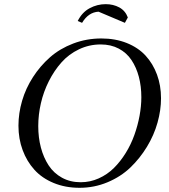

<svg xmlns="http://www.w3.org/2000/svg" viewBox="-20 -896 815 924"><path d="M68.8 -291Q68.8 -351.1 86.4 -411.1Q104 -471.2 138.7 -524.9Q173.3 -578.6 220.7 -620.4Q268.1 -662.1 332.3 -686.5Q396.5 -710.9 467.8 -710.9Q535.2 -710.9 590.1 -689Q645 -667 680.7 -628.2Q716.3 -589.4 735.6 -536.9Q754.9 -484.4 754.9 -422.9Q754.9 -365.7 738 -305.7Q721.2 -245.6 687.3 -189.7Q653.3 -133.8 607.2 -89.6Q561 -45.4 497.3 -18.8Q433.6 7.8 362.8 7.8Q294.4 7.8 238.3 -15.4Q182.1 -38.6 145.5 -79.1Q108.9 -119.6 88.9 -173.8Q68.8 -228 68.8 -291ZM164.1 -289.1Q164.1 -233.9 176.8 -185.8Q189.5 -137.7 214.1 -100.1Q238.8 -62.5 278.3 -40.8Q317.9 -19 368.2 -19Q414.1 -19 455.3 -37.6Q496.6 -56.2 528.1 -87.4Q559.6 -118.7 585 -159.7Q610.4 -200.7 626.7 -246.6Q643.1 -292.5 651.6 -338.9Q660.2 -385.3 660.2 -428.2Q660.2 -481 648.2 -526.4Q636.2 -571.8 612.8 -606.9Q589.4 -642.1 551.5 -662.1Q513.7 -682.1 464.8 -682.1Q409.2 -682.1 360.1 -658.7Q311 -635.3 275.9 -595.7Q240.7 -556.2 215.1 -505.4Q189.5 -454.6 176.8 -399.2Q164.1 -343.8 164.1 -289.1ZM354 -794.9Q375 -836.9 411.4 -856.4Q447.8 -876 488.8 -876Q524.9 -876 554 -860.4Q583 -844.7 595.2 -812L581.1 -786.1L454.1 -839.8Q405.3 -836.9 375 -786.1Z"/></svg>

Font: Dihjauti S
Style: Bold Italic
Weight: 700
Italic angle: -9°
Designer: T. Christopher White
Version: Version 3.0.0